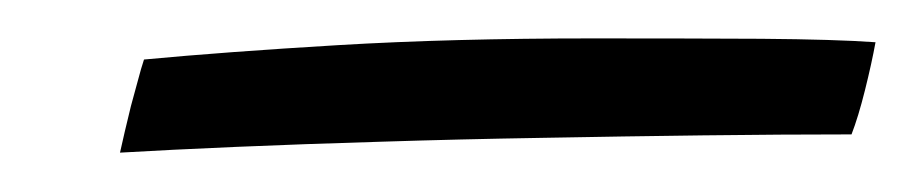

<svg xmlns="http://www.w3.org/2000/svg" viewBox="-20 -394 476 100"><path d="M436 -372Q434 -361 430.5 -347Q427 -333 423.5 -324Q387.5 -324 346.2 -323.5Q305 -323 262.2 -322.2Q219.5 -321.5 178.8 -320.2Q138 -319 103 -317.5Q68 -316 42.5 -314.5Q43.5 -319 45 -325.5Q46.5 -332 48.2 -338.8Q50 -345.5 51.8 -352Q53.5 -358.5 55 -363Q97.5 -367 156.2 -370.5Q215 -374 289 -374Q338 -374 376.5 -373.8Q415 -373.5 436 -372Z"/></svg>

Font: Grandstander Thin ExtraLight
Style: Italic
Weight: 250
Italic angle: -15°
Version: Version 1.200